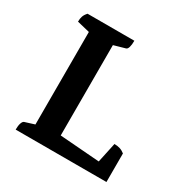

<svg xmlns="http://www.w3.org/2000/svg" viewBox="-148 -772 883 903"><g transform="rotate(30 293.0 -320.5)"><path d="M53.9 0Q53.9 -21.9 58.4 -35.1Q62.9 -48.4 69.9 -50.9L140.1 -72.9L122.4 -52.4V-585.8L141.1 -565.2L53.9 -586.4Q53.9 -603.1 58.2 -615.6Q62.4 -628.1 74.3 -641H328.4Q328.4 -619.1 324.4 -605.6Q320.4 -592.1 312.4 -590.1L235.1 -568.1L251.2 -589.1V-71.9L241.2 -82.9L475.8 -64.9L463.3 -47.8L490.2 -173.7Q506.9 -173.7 520.5 -169.4Q534.1 -165.2 546.9 -155V0Z"/></g></svg>

Font: Pitagon Serif
Style: Regular
Weight: 400
Designer: Travis Tran
Foundry: Pitagon
Version: Version 1.000;gftools[0.9.26]